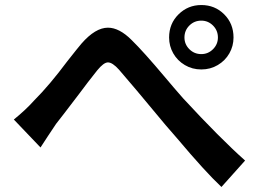

<svg xmlns="http://www.w3.org/2000/svg" viewBox="-20 -748 1040 763"><path d="M115 -348Q177 -410 247 -504Q291 -560 304 -575Q359 -638 409 -638Q454 -638 503 -589Q551 -542 635 -442Q671 -399 708 -357Q855 -198 954 -110L860 -5Q795 -66 684 -198L638 -251L623 -269Q507 -409 453 -471Q427 -500 409 -500Q392 -500 366 -468Q327 -419 296 -377Q220 -277 203 -256Q195 -245 171 -208L141 -162L35 -273Q83 -312 115 -348ZM780 -533Q807 -533 826.5 -552.5Q846 -572 846 -599Q846 -627 826.5 -646.5Q807 -666 780 -666Q752 -666 732.5 -646.5Q713 -627 713 -599Q713 -572 732.5 -552.5Q752 -533 780 -533ZM780 -728Q834 -728 871 -691Q908 -654 908 -599Q908 -565 891.5 -536Q875 -507 845.5 -489.5Q816 -472 780 -472Q744 -472 714.5 -489.5Q685 -507 668.5 -536Q652 -565 652 -599Q652 -654 689.5 -691Q727 -728 780 -728Z"/></svg>

Font: Merged Yaku Han JP SemiBold
Style: Regular
Weight: 600
Designer: Ryoko NISHIZUKA 西塚涼子 (kana, bopomofo & ideographs); Paul D. Hunt (Latin, Greek & Cyrillic); Sandoll Communications 산돌커뮤니
Foundry: Adobe
Version: Version 2.004